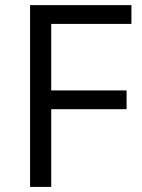

<svg xmlns="http://www.w3.org/2000/svg" viewBox="-20 -734 556 754"><path d="M181.2 0H98.1V-713.9H496.1V-640.1H181.2V-378.9H477.1V-305.2H181.2Z"/></svg>

Font: f0_46866 
Style: Regular
Weight: 400
Foundry: Ascender Corporation
Version: Version 1.10